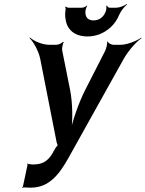

<svg xmlns="http://www.w3.org/2000/svg" viewBox="-20 -937 734 969"><path d="M126 10H136C229 10 280 -59 325 -139L605 -641C627 -680 668 -727 694 -744L693 -747C669 -730 621 -711 589 -711H552C542 -711 525 -720 523 -728L520 -726C523 -718 516 -691 510 -679L411 -485C376 -417 344 -321 334 -267H338C348 -321 347 -416 334 -482L294 -682C292 -692 296 -717 302 -724L298 -726C293 -719 274 -711 265 -711H228C193 -711 150 -730 131 -748L129 -745C148 -727 175 -680 183 -640L266 -218C267 -214 271 -202 274 -202V-206C271 -206 263 -193 260 -190L253 -177C253 -177 254 -175 254 -176H250V-172C229 -133 203 -107 150 -107H142C137 -108 132 -108 127 -109H123C121 -109 120 -112 119 -113L117 -110C118 -109 119 -107 119 -105L96 3C96 5 93 8 92 9L94 12C95 11 97 8 99 9H101L102 7L104 11L105 9C111 9 120 10 126 10ZM452 -834C425 -834 410 -849 411 -878C411 -886 416 -902 420 -907L418 -909C414 -904 401 -898 393 -898H326C321 -898 314 -902 311 -904L309 -901C311 -899 312 -893 311 -888C308 -871 308 -854 311 -840C318 -786 358 -753 422 -753C443 -753 463 -757 482 -764C522 -780 561 -811 582 -863C590 -882 609 -905 621 -914L620 -917C608 -908 582 -898 567 -898H534C528 -898 521 -904 520 -909L516 -907C518 -902 517 -886 513 -878C502 -849 479 -834 452 -834Z"/></svg>

Font: Asimov
Style: EdgeExtremeIt
Weight: 500
Designer: Google
Version: Version 2.000980: 2014